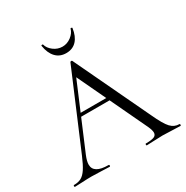

<svg xmlns="http://www.w3.org/2000/svg" viewBox="-184 -952 1068 1103"><g transform="rotate(-30 349.5 -401.0)"><path d="M228 -352H434L441 -331H213ZM699 0Q680 0 640 -2Q600 -4 582 -4Q560 -4 526 -2Q494 0 477 0Q473 0 473 -6Q473 -12 477 -12Q515 -12 531.5 -19Q548 -26 548 -44Q548 -59 536 -86L314 -555L339 -586L145 -127Q131 -93 131 -71Q131 -12 229 -12Q234 -12 234 -6Q234 0 229 0Q211 0 177 -2Q139 -4 111 -4Q85 -4 51 -2Q21 0 1 0Q-4 0 -4 -6Q-4 -12 1 -12Q29 -12 48.5 -22.5Q68 -33 85.5 -59.5Q103 -86 124 -136L335 -634Q337 -637 342 -637Q347 -637 348 -634L584 -137Q618 -63 642 -37.5Q666 -12 699 -12Q703 -12 703 -6Q703 0 699 0ZM238 -797Q237 -801 242.5 -801.5Q248 -802 249 -800Q256 -773 282.5 -753Q309 -733 341 -733Q372 -733 398.5 -753Q425 -773 432 -800Q432 -802 436 -802Q439 -802 441.5 -800.5Q444 -799 443 -797Q436 -746 410 -718Q384 -690 341 -690Q299 -690 272.5 -718Q246 -746 238 -797Z"/></g></svg>

Font: Cormorant SC
Style: Regular
Weight: 400
Designer: Christian Thalmann (Catharsis Fonts)
Foundry: Catharsis Fonts
Version: Version 4.000